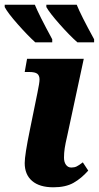

<svg xmlns="http://www.w3.org/2000/svg" viewBox="-46 -786 420 816"><path d="M59 -93Q59 -127 81 -234L113 -391Q122 -434 122 -448Q122 -465 112.5 -472.5Q103 -480 78 -480H59L69 -536H310L240 -210Q232 -176 229 -156Q226 -136 226 -116Q226 -97 234.5 -85.5Q243 -74 257 -74Q270 -74 279.5 -78.5Q289 -83 306 -96L329 -61Q300 -28 266.5 -9Q233 10 181 10Q122 10 90.5 -17Q59 -44 59 -93ZM-26 -756V-766H102Q119 -724 176 -619V-606H104Q71 -636 29 -683.5Q-13 -731 -26 -756ZM151 -756V-766H280Q297 -723 354 -619V-606H283Q250 -635 207.5 -683Q165 -731 151 -756Z"/></svg>

Font: Noto Serif NarrowExtraBold
Style: Italic
Weight: 800
Width: 4
Italic angle: -12°
Designer: Monotype Design Team
Foundry: Monotype Imaging Inc.
Version: Version 1.001